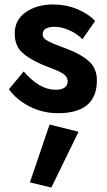

<svg xmlns="http://www.w3.org/2000/svg" viewBox="-20 -490 480 860"><path d="M86 -170Q157 -88 228 -88Q283 -88 283 -126Q283 -137 276.5 -146.5Q270 -156 256.5 -163.5Q243 -171 231 -176Q219 -181 198 -189Q177 -197 166 -202Q108 -227 77 -257Q46 -287 46 -340Q46 -401 95.5 -435.5Q145 -470 218 -470Q275 -470 325 -449.5Q375 -429 406 -396L349 -314Q326 -339 290.5 -354.5Q255 -370 226 -370Q171 -370 171 -336Q171 -327 177 -319.5Q183 -312 197 -305Q211 -298 221.5 -293.5Q232 -289 255 -280.5Q278 -272 288 -268Q347 -245 380.5 -213.5Q414 -182 414 -130Q414 17 240 17Q172 17 113.5 -12.5Q55 -42 20 -90ZM202 68 332 100 210 350 114 327Z"/></svg>

Font: Renner*
Style: Semi
Weight: 600
Version: Version 003.000 ; ttfautohint (v0.97) -l 8 -r 50 -G 200 -x 1